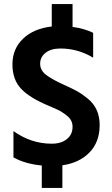

<svg xmlns="http://www.w3.org/2000/svg" viewBox="-20 -807 550 942"><path d="M286 115H185V5Q102 -3 46 -35V-164Q132 -102 234 -102Q280 -102 308 -124.5Q336 -147 336 -185Q336 -217 310 -238Q283 -260 261 -269.5Q239 -279 219 -288Q127 -326 84 -371Q41 -416 41 -491.5Q41 -567 93 -617Q145 -667 234 -677V-787H336V-675Q394 -667 437 -646V-524Q362 -569 277 -569Q230 -569 203.5 -548Q177 -527 177 -494Q177 -458 214 -434Q243 -414 288.5 -393.5Q334 -373 359 -359Q384 -345 412 -322Q469 -275 469 -193Q469 -111 419.5 -59.5Q370 -8 286 4Z"/></svg>

Font: Hind Kochi SemiBold
Style: Regular
Weight: 600
Designer: Dhruvi Tolia
Foundry: Indian Type Foundry
Version: Version 0.702;PS 1.0;hotconv 1.0.81;makeotf.lib2.5.63406